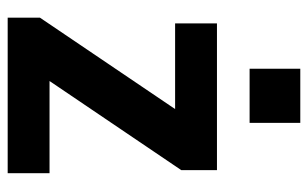

<svg xmlns="http://www.w3.org/2000/svg" viewBox="-171 -631 802 500"><g transform="rotate(90 230.0 -381.0)"><path d="M159 -630H300V-762H159ZM26 0H431V-109H191L423 -452V-545H41V-436H264L26 -84Z"/></g></svg>

Font: Kathrein 75 Bold
Style: Regular
Weight: 700
Designer: Lazydogs Typefoundry, based on Open Sans by Ascender Corporation
Foundry: Lazydogs Typefoundry
Version: Version 1.003;PS 001.003;hotconv 1.0.88;makeotf.lib2.5.64775